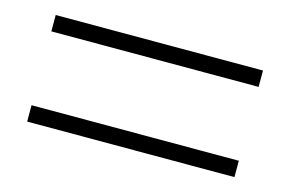

<svg xmlns="http://www.w3.org/2000/svg" viewBox="-48 -579 666 442"><g transform="rotate(15 285.5 -358.0)"><path d="M533 -231H39V-270H533ZM533 -446H39V-485H533Z"/></g></svg>

Font: Early Summer Mincho VF
Style: Regular
Weight: 250
Designer: GuiWonder
Version: Version 1.002